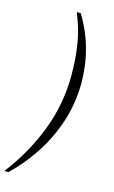

<svg xmlns="http://www.w3.org/2000/svg" viewBox="-201 -792 591 992"><g transform="rotate(15 94.5 -296.0)"><path d="M-67 149V146Q27 24 82.5 -119Q138 -262 138 -419Q138 -510 125 -587Q112 -664 81 -738V-741H101Q198 -583 198 -392Q198 -288 167 -190Q136 -92 80.5 -6Q25 80 -47 149Z"/></g></svg>

Font: Spectral Medium
Style: Italic
Weight: 500
Italic angle: -10°
Designer: Jean-Baptiste Levee
Foundry: Production Type
Version: Version 2.001